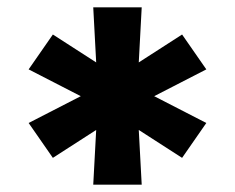

<svg xmlns="http://www.w3.org/2000/svg" viewBox="-20 -602 640 523"><path d="M234 -99 242 -248 124 -172 58 -267 200 -340 58 -413 124 -508 242 -432 234 -582H366L358 -432L476 -508L542 -413L400 -340L542 -267L476 -172L358 -248L366 -99Z"/></svg>

Font: Iosevka SS04 XBd Ex
Style: Regular
Weight: 800
Width: 7
Monospace: yes
Designer: Belleve Invis
Foundry: Belleve Invis
Version: Version 19.0.0; ttfautohint (v1.8.4)